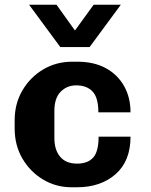

<svg xmlns="http://www.w3.org/2000/svg" viewBox="-20 -782 640 812"><path d="M283 10Q217 10 162.5 -22.5Q108 -55 75 -111Q42 -167 42 -239V-273Q42 -344 75 -400Q108 -456 163 -488.5Q218 -521 285 -521H308Q377 -521 427 -494Q477 -467 504.5 -418.5Q532 -370 532 -307H396Q396 -369 371.5 -395Q347 -421 302 -421Q263 -421 236.5 -394Q210 -367 210 -313V-198Q210 -148 234.5 -119Q259 -90 306 -90Q351 -90 374 -115.5Q397 -141 397 -204H532Q532 -101 469 -45.5Q406 10 305 10ZM491 -762 359 -583H235L103 -762H219L297 -653L376 -762Z"/></svg>

Font: Chivo Mono
Style: Bold
Weight: 700
Monospace: yes
Designer: Hector Gatti
Foundry: Omnibus-Type
Version: Version 1.008; ttfautohint (v1.8.4.7-5d5b)